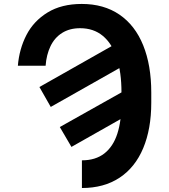

<svg xmlns="http://www.w3.org/2000/svg" viewBox="-20 -737 848 964"><path d="M390.6 -717.2Q501.2 -717.2 579.8 -663.6Q658.3 -609.9 698.9 -509.6Q739.5 -409.3 739.5 -272.5V-221.6Q739.5 -89.9 699.1 6.7Q658.7 103.3 580.4 155.2Q502 207 391.3 207V68Q459.6 68 503.9 33.5Q548.2 -1.1 569 -65.4Q589.9 -129.6 589.9 -221.6V-273.4Q589.9 -374.5 566.1 -446.7Q542.4 -518.8 496 -557.1Q449.7 -595.4 382.1 -595.4Q329.6 -595.4 291.9 -571.7Q254.1 -548 233.6 -505.1Q213 -462.2 209 -406.8H69.7Q76.6 -491.1 112.8 -561.3Q149 -631.5 219 -674.4Q288.9 -717.2 390.6 -717.2ZM553.3 -512.6 611.7 -413.3 234.8 -200.1 177.9 -300.1ZM657.2 -310.9 713.4 -211.5 338.7 0.6 280.3 -99.2Z"/></svg>

Font: WEMIX Pretendard Variable
Style: Regular
Weight: 400
Designer: Base glyphs from Inter by Rasmus Andersson; Hangeul glyphs from Noto Sans CJK(Source Han Sans) by Jang Soo-young and Kan
Foundry: Kil Hyung-jin
Version: Version 1.000;Glyphs 3.2 (3208)